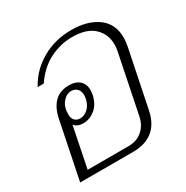

<svg xmlns="http://www.w3.org/2000/svg" viewBox="-135 -679 770 793"><g transform="rotate(-30 250.0 -282.0)"><path d="M80 -270Q89 -317 114.5 -344Q140 -371 186 -371Q217 -371 235 -354.5Q253 -338 253 -309Q253 -303 251 -289Q242 -247 216 -226Q190 -205 160 -205Q130 -205 117 -223L78 -30H273Q312 -30 338.5 -52.5Q365 -75 373 -113L430 -393Q433 -408 433 -423Q433 -473 398.5 -505Q364 -537 296 -537Q240 -537 188.5 -511Q137 -485 99 -429H70Q104 -492 167 -528Q230 -564 307 -564Q384 -564 432 -529.5Q480 -495 480 -428Q480 -410 475 -385L420 -116Q408 -57 371.5 -28.5Q335 0 278 0H25ZM218 -287Q220 -299 220 -304Q220 -324 209 -335Q198 -346 182 -346Q159 -346 141 -325Q123 -304 123 -268Q123 -249 132.5 -239Q142 -229 158 -229Q178 -229 195 -244.5Q212 -260 218 -287Z"/></g></svg>

Font: Trirong ExtraLight
Style: Italic
Weight: 275
Italic angle: -12°
Designer: Katatrad Team
Foundry: CadsonDemak
Version: Version 1.003